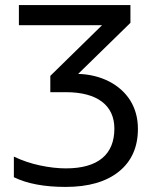

<svg xmlns="http://www.w3.org/2000/svg" viewBox="-20 -734 624 764"><path d="M499 -643.1V-713.9H55.2V-633.8H386.2L180.2 -432.1V-367.2H242.2C367.7 -367.2 435.1 -314.5 435.1 -222.2C435.1 -120.6 371.6 -64 242.2 -64C210.4 -64 175.8 -67.9 139.2 -75.7C102.5 -83.5 67.9 -95.2 35.2 -110.8V-28.8C88.4 -2.9 156.7 9.8 241.2 9.8C332 9.8 402.8 -10.7 453.1 -51.3C503.4 -91.8 528.8 -148.4 528.8 -221.2C528.8 -263.7 518.6 -301.3 498.5 -334C458 -398.4 381.3 -437.5 291 -439.9Z"/></svg>

Font: Noto Reveo Sans
Style: Regular
Weight: 400
Designer: Monotype Design team
Foundry: Monotype Imaging Inc.
Version: Version 1.04